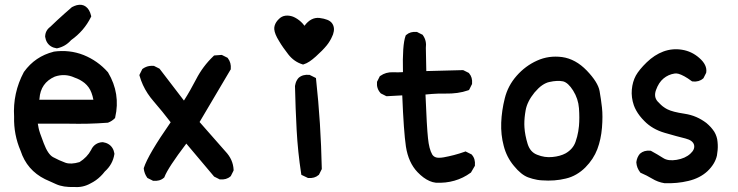

<svg xmlns="http://www.w3.org/2000/svg" viewBox="-20 -741 3040 791"><path d="M276.9 -711.9Q287.1 -717.3 296.4 -719.7Q318.4 -725.1 333.7 -713.6Q349.1 -702.1 355 -677.2L356 -673.8L354.5 -670.4Q326.2 -613.3 272.9 -575.7Q261.2 -562.5 247.1 -554.2Q232.9 -545.9 217.3 -542.5L215.3 -542H213.4Q200.2 -543.9 190.2 -550Q180.2 -556.2 174.1 -566.2Q168 -576.2 166 -589.4V-590.3V-591.3Q167 -615.7 187 -630.4Q201.7 -644.5 216.1 -658Q230.5 -671.4 245.1 -684.3Q259.8 -697.3 274.9 -710.4L275.9 -711.4ZM201.7 -528.3Q233.4 -532.7 264.2 -529.3Q294.9 -525.9 324.7 -514.2Q382.8 -490.7 424.3 -443.8L424.8 -443.4L425.3 -442.4Q451.2 -398.9 458.5 -352.5Q465.8 -306.2 454.6 -257.8L454.1 -254.9L452.1 -252.9Q440.9 -241.7 425.3 -235.8L423.8 -235.4H422.4Q402.8 -233.9 382.8 -232.9Q362.8 -231.9 343 -231.4Q323.2 -231 303.7 -231Q284.2 -231 264.6 -231.4H135.7Q136.7 -227.5 137.2 -223.9Q137.7 -220.2 138.7 -215.3Q141.1 -199.7 160.2 -150.9Q177.7 -104.5 199.2 -93.3Q223.6 -80.1 249 -70.8Q271.5 -62.5 307.6 -73.2Q323.2 -83 335.2 -95.5Q347.2 -107.9 355.5 -123.5Q361.8 -137.7 373.8 -146Q385.7 -154.3 401.9 -155.3H402.8H403.8Q417 -153.3 427 -147.2Q437 -141.1 443.1 -131.3Q449.2 -121.6 451.2 -108.9V-107.4V-106Q444.8 -64 411.6 -34.2Q403.8 -23.9 394.5 -14.9Q385.3 -5.9 375 1.5Q364.7 8.8 353 14.6Q337.4 23.4 320.6 27.1Q303.7 30.8 286.1 29.3Q240.7 31.2 210.9 17.6Q182.6 4.9 165.5 -2.9Q90.8 -40 64.9 -119.6Q36.1 -186.5 38.1 -259.8Q32.2 -357.9 78.1 -443.8L78.6 -444.8L79.1 -445.3Q125 -508.8 200.7 -527.8L201.2 -528.3ZM286.1 -421.9Q246.6 -439.5 205.6 -425.3Q147 -399.4 142.6 -334.5V-333.5V-333L141.6 -330.1H252.9H364.7Q361.8 -345.7 356.9 -358.6Q352.1 -371.6 345 -381.3Q337.9 -391.1 328.6 -398.9Q324.2 -402.3 319.1 -405.8Q314 -409.2 308.8 -412.1Q303.7 -415 298.1 -417.2Q292.5 -419.4 287.1 -421.4H286.6Z M608.9 2.9 589.4 -6.8 587.4 -7.8 585.9 -9.8Q574.7 -25.9 572.3 -45.9V-47.9L572.8 -49.8Q590.3 -104 683.1 -237.3Q649.9 -280.8 612.8 -323.7Q599.1 -339.4 588.1 -356.2Q577.1 -373 568.8 -391.1Q560.5 -409.2 555.2 -428.2L554.2 -431.6L555.7 -435.1L565.4 -454.6L566.4 -456.5L568.4 -458Q574.7 -462.4 581.8 -465.3Q588.9 -468.3 596.4 -469.2Q604 -470.2 612.3 -469.7H614.3L615.7 -468.8L635.3 -459L637.2 -458L638.7 -456.1L737.8 -326.7Q751.5 -348.1 763.9 -370.1Q776.4 -392.1 788.1 -414.6Q815.4 -467.8 859.4 -509.8L861.8 -512.2L865.2 -512.7L890.6 -514.6H893.6L896 -513.7L915.5 -503.9L917.5 -502.9L918.9 -501Q933.1 -482.4 930.7 -457V-455.1L929.2 -453.1L802.2 -238.3L908.7 -117.2Q940.4 -84 942.4 -41.5V-39.1L941.4 -36.6L931.6 -17.1L930.7 -15.1L929.2 -14.2Q912.6 0.5 886.7 -2H884.8L883.3 -2.9L863.8 -12.7L861.8 -13.7L860.8 -15.1L747.6 -149.4Q671.9 -49.8 657.7 -12.2L656.7 -9.8L654.8 -8.3Q646.5 -1 635.7 2Q625 4.9 612.3 3.9H610.4Z M1246.6 -8.8 1226.1 -18.6 1221.7 -20.5 1220.7 -25.9Q1207 -115.2 1202.1 -205.6Q1197.3 -295.4 1195.3 -385.7V-386.2V-386.7Q1195.8 -389.2 1196.3 -391.4Q1196.8 -393.6 1197.3 -395.8Q1197.8 -397.9 1198.5 -400.1Q1199.2 -402.3 1200 -404.3Q1200.7 -406.2 1201.9 -408.2Q1203.1 -410.2 1204.1 -412.1Q1205.1 -414.1 1206.5 -415.8Q1208 -417.5 1209.5 -419.4L1210 -419.9L1210.4 -420.4Q1227.1 -435.1 1253.9 -432.6H1255.9L1257.3 -431.6L1276.9 -421.9L1281.7 -419.4L1282.2 -414.1Q1292 -324.2 1297.9 -232.2Q1303.7 -140.1 1305.7 -46.9V-44.4L1304.7 -42.5L1294.9 -22.9L1293.9 -21L1292.5 -20Q1275.9 -5.4 1250 -7.8H1248.5ZM1225.6 -476.1Q1191.4 -486.8 1168 -516.6Q1157.2 -530.3 1147.5 -544.2Q1137.7 -558.1 1129.4 -572.3Q1120.6 -586.4 1115.7 -598.4Q1110.8 -610.4 1109.9 -620.6Q1109.4 -628.4 1111.6 -635.7Q1113.8 -643.1 1118.2 -649.9Q1122.6 -656.7 1129.4 -663.1Q1140.6 -674.3 1155.8 -676.3Q1170.9 -678.2 1187 -672.4Q1195.8 -668.9 1204.3 -663.3Q1212.9 -657.7 1220.5 -650.6Q1228 -643.6 1234.4 -634.8Q1261.2 -670.9 1296.4 -667Q1315.4 -664.6 1328.4 -659.4Q1341.3 -654.3 1348.1 -645Q1361.3 -626.5 1352.1 -599.6Q1350.1 -595.2 1348.1 -590.3Q1346.2 -585.4 1343.8 -581.1Q1341.3 -576.7 1338.6 -572Q1335.9 -567.4 1332.8 -563Q1329.6 -558.6 1326.2 -554.2Q1309.1 -533.2 1281.2 -508.3Q1267.1 -495.6 1254.9 -487.5Q1242.7 -479.5 1231.4 -476.1L1228.5 -475.1Z M1775.4 11.7Q1762.2 10.3 1749.5 4.6Q1736.8 -1 1724.6 -10Q1712.4 -19 1700.2 -31.7Q1662.6 -70.8 1652.3 -137.2Q1643.1 -199.2 1637.2 -348.1L1574.7 -344.7H1572.3L1569.8 -345.7L1550.3 -355.5L1548.8 -356.4L1547.4 -357.9Q1530.8 -376.5 1533.2 -402.3V-404.3L1534.2 -405.8L1543.9 -425.3L1544.9 -427.2L1547.4 -428.7Q1569.3 -444.3 1599.1 -443.4Q1620.1 -442.4 1640.1 -443.8Q1637.2 -556.6 1650.9 -593.3L1651.9 -595.7L1653.8 -597.2Q1670.4 -611.8 1696.3 -609.4H1698.2L1699.7 -608.4L1719.2 -598.6L1721.2 -597.7L1722.7 -595.2Q1738.3 -573.2 1734.4 -543.5L1736.3 -448.2L1885.7 -452.1H1887.7L1890.1 -451.2L1909.7 -441.4L1911.6 -440.4L1912.6 -439Q1927.2 -422.4 1924.8 -396.5V-394.5L1923.8 -393.1L1914.1 -373.5L1912.1 -370.1L1908.2 -368.7Q1887.2 -361.3 1864 -358.2Q1840.8 -355 1816.4 -355.5Q1802.2 -356 1788.1 -355.5Q1773.9 -355 1760 -354Q1746.1 -353 1732.9 -351.6Q1738.3 -216.8 1743.2 -171.9Q1747.6 -127 1760.7 -104.5Q1766.1 -95.7 1776.6 -92.5Q1787.1 -89.4 1807.6 -92.8Q1829.1 -96.7 1850.6 -102.3Q1872.1 -107.9 1894 -115.7L1897.9 -117.2L1901.9 -115.2L1921.4 -105.5L1923.3 -104.5L1924.3 -103Q1939 -86.4 1936.5 -59.6V-57.6L1935.1 -55.7L1921.4 -32.2L1920.4 -30.3L1918.9 -29.3Q1888.2 -6.8 1852.1 3.4Q1816.4 13.7 1775.9 11.7Z M2212.4 2Q2202.6 1.5 2193.1 -0.2Q2183.6 -2 2174.3 -4.4Q2165 -6.8 2155.8 -10.3Q2127 -21 2097.2 -57.6Q2082 -75.7 2071.5 -96.4Q2061 -117.2 2055.2 -140.1Q2043 -185.5 2044.9 -235.8Q2046.9 -285.6 2059.6 -335.9Q2072.3 -387.7 2108.4 -428.7Q2144.5 -469.7 2192.4 -491.2Q2240.7 -513.2 2295.9 -505.9Q2323.7 -502 2349.1 -488Q2374.5 -474.1 2397.5 -450.2Q2443.8 -401.9 2450.2 -365.7Q2456.1 -332.5 2460 -297.9Q2463.9 -262.7 2460 -214.8Q2456.1 -167 2440.9 -126.5Q2425.3 -85.4 2391.6 -51.3Q2374.5 -34.2 2354.2 -22.5Q2334 -10.7 2311 -5.4Q2265.6 5.9 2212.4 2ZM2310.5 -109.4Q2340.8 -127 2351.1 -156.7Q2355 -167.5 2357.7 -178.2Q2360.4 -189 2362.3 -199.7Q2364.3 -210.4 2365.2 -221.7Q2368.2 -254.9 2365.2 -295.4Q2362.3 -334 2341.3 -367.7Q2320.8 -400.4 2299.8 -405.8Q2276.4 -410.6 2243.7 -403.3Q2236.3 -401.9 2228.8 -398.4Q2221.2 -395 2213.4 -389.6Q2205.6 -384.3 2197.8 -376.7Q2189.9 -369.1 2182.1 -359.9Q2151.9 -322.8 2145.5 -286.6Q2144 -278.8 2143.1 -271.5Q2142.1 -264.2 2141.4 -257.1Q2140.6 -250 2140.4 -242.9Q2140.1 -235.8 2140.1 -229.2Q2140.1 -222.7 2140.6 -216.3Q2142.6 -184.6 2153.8 -147.9Q2159.2 -130.9 2168.9 -119.9Q2178.7 -108.9 2192.9 -103.5Q2224.1 -90.8 2255.9 -94.2Q2288.1 -97.2 2310.5 -109.4Z M2717.3 13.7Q2689.9 9.3 2666 -5.4Q2644 -18.6 2621.1 -28.3L2618.7 -29.3L2617.2 -31.2Q2610.4 -40 2606.4 -50Q2602.5 -60.1 2601.6 -71.3V-72.3V-73.2Q2604 -92.8 2615.7 -106.9L2616.2 -107.4L2616.7 -107.9Q2633.3 -122.6 2659.2 -120.1H2661.1L2662.6 -119.1Q2688.5 -105 2712.4 -89.8Q2732.4 -76.7 2767.6 -82.5Q2803.2 -88.4 2824.2 -107.9Q2843.8 -125.5 2839.4 -144Q2834.5 -162.6 2804.2 -170.4Q2768.1 -179.2 2718.3 -193.8Q2692.9 -201.2 2671.9 -213.4Q2650.9 -225.6 2634.8 -242.2Q2624 -252.9 2615.7 -263.7Q2607.4 -274.4 2601.3 -285.4Q2595.2 -296.4 2591.3 -307.1Q2580.1 -339.8 2583 -372.1Q2585.9 -404.3 2599.6 -429.7Q2613.3 -454.1 2644.5 -484.4Q2676.3 -515.1 2712.9 -528.8Q2750 -542.5 2789.6 -536.1Q2829.6 -529.8 2860.8 -502.4Q2894 -473.6 2889.6 -442.9L2889.2 -441.4L2888.7 -439.9L2878.9 -420.4L2877.9 -418.5L2876.5 -417.5Q2859.9 -402.8 2834 -405.3L2831.5 -405.8L2829.1 -407.2Q2813.5 -418.9 2799.6 -426.5Q2785.6 -434.1 2775.9 -436.8Q2766.1 -439.5 2758.8 -438Q2733.4 -434.1 2713.6 -417.7Q2693.8 -401.4 2682.6 -370.1Q2672.4 -341.8 2689.5 -322.8Q2692.9 -319.3 2696.3 -315.9Q2699.7 -312.5 2702.9 -309.3Q2706.1 -306.2 2709.5 -303.5Q2712.9 -300.8 2716.3 -298.6Q2719.7 -296.4 2723.1 -294.2Q2726.6 -292 2730 -290.5Q2751 -279.8 2799.8 -272.5Q2813 -270.5 2825.2 -267.1Q2837.4 -263.7 2848.6 -258.8Q2859.9 -253.9 2870.1 -247.8Q2880.4 -241.7 2890.1 -234.4Q2895 -230 2899.9 -225.6Q2904.8 -221.2 2908.7 -216.6Q2912.6 -211.9 2916.3 -207.3Q2919.9 -202.6 2922.9 -198Q2925.8 -193.4 2928 -188.2Q2930.2 -183.1 2931.9 -178Q2933.6 -172.9 2934.6 -168Q2936.5 -156.2 2937 -145Q2937.5 -133.8 2936.5 -122.6Q2935.5 -111.3 2933.6 -100.1Q2925.8 -65.4 2894.5 -35.6Q2863.3 -6.8 2815.9 4.4Q2769.5 15.6 2718.3 13.7H2717.8Z"/></svg>

Font: NaikaiFont
Style: Bold
Weight: 700
Version: Version 1.89